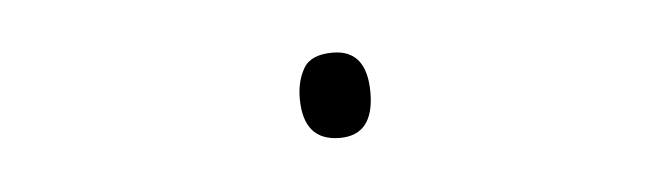

<svg xmlns="http://www.w3.org/2000/svg" viewBox="-24 -383 548 157"><g transform="rotate(-5 250.0 -305.0)"><path d="M279 -305Q279 -340 251 -340Q233 -340 227 -329.5Q221 -319 221 -305Q221 -270 251 -270Q279 -270 279 -305Z"/></g></svg>

Font: Noto Sans Mono UI Condensed Thin
Style: Regular
Weight: 250
Width: 3
Designer: Monotype Design team
Foundry: Monotype Imaging Inc.
Version: 1.000